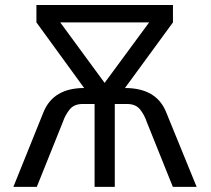

<svg xmlns="http://www.w3.org/2000/svg" viewBox="-20 -726 820 746"><path d="M744 0H651.5L550.5 -251.5Q541 -280 524 -301Q507 -322 473.5 -322H426V0H347.5V-322H301Q268 -322 250.8 -300.8Q233.5 -279.5 224 -251.5L123 0H32L149.5 -291.5Q188 -384 307 -384L121.5 -639V-706.5H652V-639L465.5 -384Q587 -384 625 -291.5ZM386.5 -404 559.5 -639H214Z"/></svg>

Font: Acari Sans
Style: Regular
Weight: 400
Designer: Alfredo Marco Pradil and Stefan Peev (font) & Cristiano Sobral (main changes)
Foundry: Alfredo Marco Pradil and Stefan Peev (font) & Cristiano Sobral (main changes)
Version: Version 1.063; ttfautohint (v1.8.3)